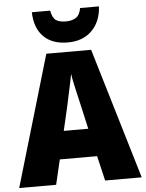

<svg xmlns="http://www.w3.org/2000/svg" viewBox="-62 -997 793 1046"><g transform="rotate(-5 335.0 -474.0)"><path d="M470 0 438 -136H234L202 0H0L211 -716H456L670 0ZM373 -422Q368 -444 360.5 -476Q353 -508 346 -540Q339 -572 336 -595Q332 -573 325.5 -542Q319 -511 312 -479.5Q305 -448 300 -423L269 -289H403ZM519 -948Q515 -866 465.5 -816.5Q416 -767 334 -767Q248 -767 201 -814.5Q154 -862 152 -948H252Q260 -908 278.5 -895Q297 -882 334 -882Q365 -882 387 -895.5Q409 -909 416 -948Z"/></g></svg>

Font: Noto Sans Gujarati SemiCondensed Black
Style: Regular
Weight: 900
Width: 4
Designer: Jelle Bosma - Monotype Design Team, Universal Thirst
Foundry: Monotype Imaging Inc.
Version: Version 2.106; ttfautohint (v1.8.4.7-5d5b)